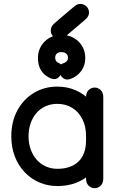

<svg xmlns="http://www.w3.org/2000/svg" viewBox="-20 -960 624 1002"><path d="M519 -452Q519 -477 505.5 -490Q492 -503 474 -503Q456 -503 442.5 -490Q429 -477 429 -452Q429 -435 429 -408.5Q429 -382 429 -351Q429 -320 429 -288Q429 -256 429 -227Q429 -190 418.5 -162Q408 -134 388 -115.5Q368 -97 340.5 -88Q313 -79 280 -79Q247 -79 219 -91.5Q191 -104 171 -127Q151 -150 140 -181Q129 -212 129 -249Q129 -286 140 -317Q151 -348 170.5 -370.5Q190 -393 218 -405.5Q246 -418 279 -418Q323 -418 357 -397Q391 -376 410 -338Q429 -300 429 -251Q429 -236 429 -211.5Q429 -187 429 -163.5Q429 -140 429 -129Q429 -112 429 -95.5Q429 -79 429 -62Q429 -45 429 -29Q429 -4 442.5 9Q456 22 474 22Q492 22 505.5 9Q519 -4 519 -29Q519 -56 519 -79Q519 -102 519 -129Q519 -146 519 -165.5Q519 -185 519 -206.5Q519 -228 519 -251Q519 -308 500.5 -355Q482 -402 449.5 -436.5Q417 -471 373.5 -489.5Q330 -508 279 -508Q211 -508 156.5 -475Q102 -442 70.5 -383.5Q39 -325 39 -249Q39 -192 57 -144.5Q75 -97 108 -62Q141 -27 185 -8Q229 11 280 11Q331 11 374.5 -5Q418 -21 450.5 -51.5Q483 -82 501 -126Q519 -170 519 -227Q519 -270 519 -301.5Q519 -333 519 -357.5Q519 -382 519 -404Q519 -426 519 -452ZM245 -551Q266 -543 279.5 -551.5Q293 -560 299 -576.5Q305 -593 303.5 -608.5Q302 -624 291 -629Q284 -632 279.5 -635Q275 -638 272.5 -642Q270 -646 269 -650Q268 -654 268 -658Q268 -665 270 -670.5Q272 -676 276 -680Q280 -684 286 -686Q292 -688 300 -688Q311 -688 318.5 -684.5Q326 -681 330.5 -674.5Q335 -668 335 -658Q335 -653 333.5 -649Q332 -645 329 -641.5Q326 -638 320.5 -634.5Q315 -631 306 -628Q292 -623 289 -607.5Q286 -592 292.5 -575.5Q299 -559 313 -550Q327 -541 347 -548Q382 -560 403.5 -589Q425 -618 425 -658Q425 -691 409.5 -718Q394 -745 366 -761.5Q338 -778 300 -778Q264 -778 236.5 -761.5Q209 -745 193.5 -718Q178 -691 178 -658Q178 -618 195 -591.5Q212 -565 245 -551ZM424 -857Q444 -874 444.5 -892.5Q445 -911 433.5 -924Q422 -937 403.5 -939.5Q385 -942 366 -925Q353 -914 340 -903Q327 -892 314.5 -881.5Q302 -871 289.5 -860.5Q277 -850 265 -839Q246 -823 245 -804Q244 -785 255.5 -772Q267 -759 285.5 -757Q304 -755 323 -771Q336 -782 349 -793Q362 -804 374.5 -814.5Q387 -825 399.5 -836Q412 -847 424 -857Z"/></svg>

Font: Tilt Neon
Style: Regular
Weight: 400
Designer: Andy Clymer
Foundry: Andy Clymer
Version: Version 1.000